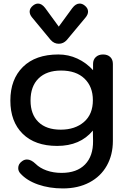

<svg xmlns="http://www.w3.org/2000/svg" viewBox="-20 -805 705 1075"><path d="M94 166Q82 153 82 136Q82 113 103 98Q116 88 131 88Q154 88 179 112Q203 136 241 149.5Q279 163 325 163Q410 163 456 116Q502 69 501 -16L500 -74Q429 12 300 12Q176 12 107 -56Q38 -124 38 -242Q38 -361 108.5 -430.5Q179 -500 307 -500Q363 -500 413 -477Q463 -454 501 -412V-447Q501 -471 516.5 -485.5Q532 -500 557 -500Q582 -500 597 -486Q612 -472 612 -447V-16Q612 62 578 122.5Q544 183 480.5 216.5Q417 250 332 250Q256 250 193 228Q130 206 94 166ZM500 -244Q500 -320 453 -365Q406 -410 322 -410Q241 -410 196 -366Q151 -322 151 -242Q151 -165 195 -122Q239 -79 320 -79Q400 -79 450 -122Q500 -165 500 -244ZM264 -581 159 -708Q146 -724 146 -740Q146 -759 165 -774Q179 -785 193 -785Q214 -785 233 -760L309 -656L385 -760Q404 -785 426 -785Q440 -785 453 -775Q473 -760 473 -740Q473 -724 459 -707L354 -581Q335 -560 309 -560Q283 -560 264 -581Z"/></svg>

Font: Kodchasan SemiBold
Style: Regular
Weight: 600
Version: Version 1.000; ttfautohint (v1.6)